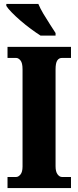

<svg xmlns="http://www.w3.org/2000/svg" viewBox="-20 -951 395 971"><path d="M18 0V-56H62Q73 -56 83.5 -68.5Q94 -81 94 -109V-601Q94 -633 83.5 -645.5Q73 -658 62 -658H18V-714H339V-658H293Q278 -658 269.5 -645Q261 -632 261 -600V-110Q261 -83 271 -69.5Q281 -56 293 -56H339V0ZM185 -771Q163 -785 136.5 -804.5Q110 -824 84.5 -846Q59 -868 39.5 -888Q20 -908 12 -921V-931H174Q183 -909 199 -882Q215 -855 232 -829Q249 -803 261 -784V-771Z"/></svg>

Font: Noto Serif Sinhala ExtraCondensed Black
Style: Regular
Weight: 900
Width: 2
Designer: Jelle Bosma - Monotype Design Team
Foundry: Monotype Imaging Inc.
Version: Version 2.007; ttfautohint (v1.8.4.7-5d5b)